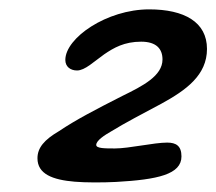

<svg xmlns="http://www.w3.org/2000/svg" viewBox="-20 -630 462 410"><path d="M139.5 -242C162.5 -240 199 -240 228 -241.5C316.5 -246.5 367.5 -257.5 367.5 -296C367.5 -318.5 356 -325.5 337 -325.5C308.5 -325.5 255.5 -313 225.5 -313C204 -313 185.5 -313 185.5 -320.5C185.5 -330 203.5 -341.5 217.5 -349.5C248.5 -368.5 282.5 -386 324.5 -408.5C377.5 -437.5 422 -469.5 422 -525.5C422 -583 373.5 -610 298.5 -610C208 -610 119.5 -549 119.5 -502C119.5 -487.5 130.5 -479.5 144.5 -479.5C161.5 -479.5 180.5 -498.5 202.5 -514C223 -528 245.5 -541 281.5 -541C314 -541 327 -525.5 327 -503C327 -468 285 -446.5 241 -425C184 -396 142.5 -374.5 106 -350C74.5 -331.5 60 -314.5 60 -292C60 -258.5 92 -246 139.5 -242Z"/></svg>

Font: Gluten
Style: Italic
Weight: 400
Italic angle: -13°
Designer: Tyler Finck
Foundry: Etcetera Type Company
Version: Version 0.920